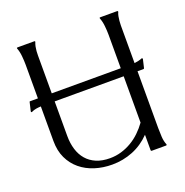

<svg xmlns="http://www.w3.org/2000/svg" viewBox="-110 -689 762 789"><g transform="rotate(-20 271.0 -294.0)"><path d="M479 -327.1V-78.6Q479 -61.5 480.2 -40.5Q481.4 -19.5 488.3 -3.9L487.3 -1L485.4 0H420.9L418.5 -2.9V-71.3Q384.8 -36.6 341.8 -19.3Q298.8 -2 251 -2Q210.9 -2 175.5 -13.2Q140.1 -24.4 113.5 -46.4Q86.9 -68.4 71.5 -100.8Q56.2 -133.3 56.2 -175.8V-327.1Q45.4 -326.7 34.9 -325Q24.4 -323.2 14.6 -318.4H10.7L10.3 -322.3L19.5 -361.3L21.5 -362.3H56.2V-509.3Q56.2 -526.4 54.2 -547.4Q52.2 -568.4 45.9 -584V-586.9Q46.4 -586.9 47.6 -587.4Q48.8 -587.9 49.3 -587.9H123.5L125 -586.9H125.5V-584Q122.1 -575.7 120.1 -566.4Q118.2 -557.1 117.4 -547.1Q116.7 -537.1 116.7 -527.6Q116.7 -518.1 116.7 -509.3V-362.3H418.5V-509.3Q418.5 -526.4 416.3 -547.4Q414.1 -568.4 407.7 -584V-586.9L410.2 -587.9H485.4L487.3 -586.9L488.3 -584Q484.4 -576.2 482.7 -566.7Q481 -557.1 480 -547.4Q479 -537.6 479 -527.8Q479 -518.1 479 -509.3V-362.8Q487.8 -363.8 496.3 -365.7Q504.9 -367.7 513.2 -371.1L516.1 -370.6V-369.1L517.1 -367.2L508.3 -329.6L506.3 -327.1ZM251 -29.8Q277.3 -29.8 301 -36.9Q324.7 -43.9 345.9 -56.4Q367.2 -68.8 385.5 -86.4Q403.8 -104 418.5 -124.5V-327.1H116.7V-175.8Q116.7 -143.6 125 -116.7Q133.3 -89.8 149.9 -70.6Q166.5 -51.3 191.9 -40.5Q217.3 -29.8 251 -29.8Z"/></g></svg>

Font: CAT Linz
Style: Regular
Weight: 400
Designer: Peter Wiegel
Foundry: Peter Wiegel
Version: Version 1.08